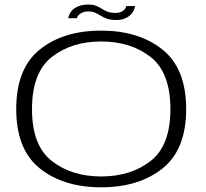

<svg xmlns="http://www.w3.org/2000/svg" viewBox="-20 -815 901 840"><path d="M422.5 4.5Q587.5 4.5 691 -78Q794.5 -160.5 794.5 -337.5Q794.5 -515 691 -598Q587.5 -681 422.5 -681Q257 -681 154 -598.2Q51 -515.5 51 -337.5Q51 -160.5 154.5 -78Q258 4.5 422.5 4.5ZM422.5 -43Q293.5 -43 206.8 -110.5Q120 -178 120 -337.5Q120 -498 206.8 -565.8Q293.5 -633.5 422.5 -633.5Q552 -633.5 638.8 -565.8Q725.5 -498 725.5 -337.5Q725.5 -178 638.8 -110.5Q552 -43 422.5 -43ZM487 -727.5Q508 -727.5 522 -732.5Q536 -737.5 545.2 -744.8Q554.5 -752 560 -760.5Q565.5 -769 568 -776.5Q570.5 -784 570.5 -788.5H532.5Q532 -783.5 526.8 -776Q521.5 -768.5 511 -763.5Q500.5 -758.5 485 -758.5Q464 -758.5 450.2 -764Q436.5 -769.5 425.2 -776.8Q414 -784 400.5 -789.5Q387 -795 365.5 -795Q346.5 -795 332 -790.8Q317.5 -786.5 307.5 -779.8Q297.5 -773 291.5 -764.8Q285.5 -756.5 282.5 -749Q279.5 -741.5 278 -735.5H316.5Q317.5 -741 323.2 -748Q329 -755 340 -760Q351 -765 367 -765Q384.5 -765 396.8 -759.2Q409 -753.5 420.8 -746.2Q432.5 -739 447.8 -733.2Q463 -727.5 487 -727.5Z"/></svg>

Font: Anybody Expanded Light
Style: Regular
Weight: 300
Width: 7
Version: Version 1.113;gftools[0.9.25]